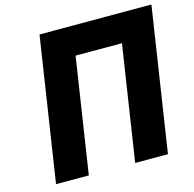

<svg xmlns="http://www.w3.org/2000/svg" viewBox="-117 -945 1077 1064"><g transform="rotate(-15 421.5 -412.5)"><path d="M201.2 -825 75 0H263L364 -660H630L529 0H717L843.2 -825Z"/></g></svg>

Font: Sztylet
Style: BdObl
Weight: 700
Foundry: Cannot Into Space Fonts, PlusOne Fonts
Version: Version 0.12